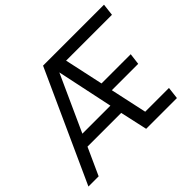

<svg xmlns="http://www.w3.org/2000/svg" viewBox="-153 -921 1143 1143"><g transform="rotate(-45 418.0 -350.0)"><path d="M5 0 323 -700H836L827 -624H441L494 -379H740L731 -307H509L559 -76H759L750 0H491L453 -172H169L91 0ZM202 -248H438L363 -603Z"/></g></svg>

Font: Kulim Park
Style: Italic
Weight: 400
Italic angle: -8°
Designer: Noponies / Dale Sattler
Foundry: Noponies
Version: Version 1.000; ttfautohint (v1.8.3)